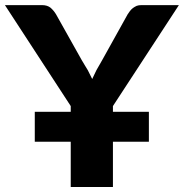

<svg xmlns="http://www.w3.org/2000/svg" viewBox="-27 -749 737 769"><path d="M425.3 -324.2V-301.3H569.3V-181.2H425.3V0H256.3V-181.2H112.3V-301.3H256.3V-324.2L-7.3 -728.5H141.6Q162.6 -728.5 175.8 -717.8Q188.5 -706.5 197.3 -691.9L300.3 -508.3Q304.2 -501 312.7 -487.5Q321.3 -474.1 324.7 -467.8Q336.9 -443.8 342.3 -432.6Q344.7 -438.5 359.4 -468.3Q363.3 -475.1 371.6 -489.5Q379.9 -503.9 382.3 -508.3L484.4 -691.9Q486.8 -696.3 493.7 -705.1Q499 -711.9 505.4 -716.8Q511.2 -721.2 520.5 -725.6Q528.3 -728.5 539.6 -728.5H689.5Z"/></svg>

Font: Lato-ExtraBold
Style: Regular
Weight: 500
Designer: Lukasz Dziedzic with Adam Twardoch and Botio Nikoltchev
Foundry: tyPoland Lukasz Dziedzic
Version: ""